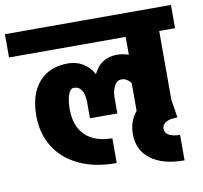

<svg xmlns="http://www.w3.org/2000/svg" viewBox="-117 -748 970 919"><g transform="rotate(-10 368.5 -288.0)"><path d="M772 -547H695V-212L709 -125Q699 -125 695 -124V-123H682Q659 -119 646.5 -108.5Q634 -98 634 -82Q634 -62 653.5 -51Q673 -40 707 -40V84Q602 84 543.5 40Q485 -4 485 -82Q485 -146 522 -189V-325Q511 -338 500.5 -344Q490 -350 475 -350Q455 -350 442 -326.5Q429 -303 429 -269V-193H296V-269Q296 -308 283 -329Q270 -350 245 -350Q228 -350 218 -323Q208 -296 208 -249Q209 -169 254 -125Q299 -81 385 -80V40Q280 41 203 4.5Q126 -32 85.5 -97.5Q45 -163 45 -249Q45 -354 96 -412Q147 -470 238 -470Q277 -470 309 -451Q341 -432 361 -396Q396 -470 475 -470Q505 -470 532 -460V-547H-35V-660H772Z"/></g></svg>

Font: Akshar
Style: Bold
Weight: 700
Designer: Tall Chai
Foundry: Tall Chai
Version: Version 1.000